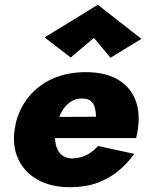

<svg xmlns="http://www.w3.org/2000/svg" viewBox="-20 -771 613 801"><path d="M130 -195H548Q551 -207 553 -218.5Q555 -230 556 -238Q565 -308 542.5 -360Q520 -412 468.5 -441Q417 -470 338 -470Q266 -470 208.5 -446.5Q151 -423 111 -380Q71 -337 52 -279Q48 -267 45.5 -255Q43 -243 41 -230Q31 -161 56.5 -106.5Q82 -52 137.5 -21Q193 10 273 10Q335 10 384 -7.5Q433 -25 472 -56.5Q511 -88 540 -129L389 -162Q376 -147 359 -135Q342 -123 321.5 -116.5Q301 -110 277 -110Q250 -112 234 -127.5Q218 -143 212.5 -169.5Q207 -196 211 -230L218 -252Q224 -281 238 -306Q252 -331 274 -346Q296 -361 325 -360Q348 -359 359.5 -349Q371 -339 375.5 -322Q380 -305 381 -284L143 -283ZM372 -613 441 -530 570 -609 388 -751 166 -615 275 -531Z"/></svg>

Font: Jost ExtraBold
Style: Italic
Weight: 800
Italic angle: -5°
Version: Version 3.710